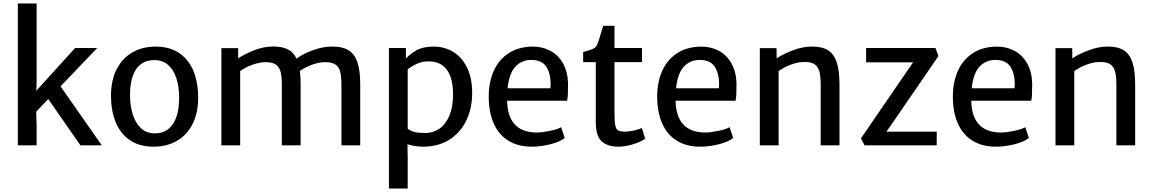

<svg xmlns="http://www.w3.org/2000/svg" viewBox="-20 -831 6595 1098"><path d="M255.9 -264.6 187 -192.4 189.5 -108.9V0H82V-811H189.5V-366.7L187.5 -312L409.7 -556.6H536.1L326.2 -337.4L562 0H439.9Z M868.7 -564.5Q953.1 -564.5 1007.8 -525.4Q1062.5 -486.3 1087.9 -420.9Q1113.3 -355.5 1113.3 -273.4Q1113.3 -184.1 1080.6 -120.6Q1047.9 -57.1 990.2 -24.7Q932.6 7.8 858.9 7.8Q774.9 7.8 720.2 -31.2Q665.5 -70.3 640.1 -135.7Q614.7 -201.2 614.7 -283.2Q614.7 -372.6 647.5 -435.8Q680.2 -499 737.8 -531.7Q795.4 -564.5 868.7 -564.5ZM862.3 -487.3Q794.4 -487.3 759 -435.8Q723.6 -384.3 723.6 -288.6Q723.6 -226.6 739.3 -176.5Q754.9 -126.5 786.6 -97.4Q818.4 -68.4 865.2 -68.4Q933.1 -68.4 968.8 -121.6Q1004.4 -174.8 1004.4 -271.5Q1004.4 -334 989 -382.6Q973.6 -431.2 941.9 -459.2Q910.2 -487.3 862.3 -487.3Z M2040 -348.6V0H1932.6V-347.2Q1932.6 -396 1924.8 -423.6Q1917 -451.2 1895 -464.1Q1873 -477.1 1831.1 -475.1Q1801.3 -474.1 1763.7 -460.7Q1726.1 -447.3 1694.8 -425.3Q1699.2 -391.6 1699.2 -348.6V0H1591.8V-347.2Q1591.8 -396 1583.7 -423.6Q1575.7 -451.2 1553.7 -464.1Q1531.7 -477.1 1490.2 -475.1Q1461.4 -474.1 1423.1 -460.7Q1384.8 -447.3 1353.5 -424.3V0H1246.1V-555.7H1341.8L1342.3 -497.1Q1379.9 -522.5 1431.9 -543Q1483.9 -563.5 1533.7 -564.9Q1588.9 -566.4 1623.3 -550Q1657.7 -533.7 1675.8 -495.6Q1712.9 -523.4 1769.8 -544.2Q1826.7 -564.9 1879.9 -564.9Q1938 -564.9 1972.7 -543.9Q2007.3 -522.9 2023.7 -475.8Q2040 -428.7 2040 -348.6Z M2680.2 -298.8Q2680.2 -209.5 2645.5 -139.6Q2610.8 -69.8 2547.6 -31Q2484.4 7.8 2401.4 7.8Q2351.6 7.8 2310.1 -6.3L2311.5 67.9V247.1H2204.1V-556.6H2301.3V-496.6Q2328.6 -525.4 2364.7 -544.9Q2400.9 -564.5 2460.4 -564.5Q2521 -564.5 2570.8 -534.9Q2620.6 -505.4 2650.4 -445.6Q2680.2 -385.7 2680.2 -298.8ZM2430.7 -480Q2395 -480 2365 -466.6Q2335 -453.1 2311.5 -434.6V-95.2Q2326.7 -82 2350.8 -76.2Q2375 -70.3 2411.6 -70.3Q2457.5 -70.3 2493.7 -95.7Q2529.8 -121.1 2550.3 -170.4Q2570.8 -219.7 2570.8 -289.6Q2570.8 -385.7 2534.9 -432.9Q2499 -480 2430.7 -480Z M3223.1 -254.9H2879.9Q2880.4 -251.5 2880.4 -245.1Q2888.7 -73.2 3050.3 -73.2Q3079.6 -73.2 3124.5 -82.5Q3169.4 -91.8 3189 -103.5L3209.5 -42Q3182.6 -20 3127.9 -6.1Q3073.2 7.8 3021.5 7.8Q2942.9 7.8 2887.7 -26.1Q2832.5 -60.1 2803.7 -124.5Q2774.9 -189 2774.9 -279.3Q2774.9 -361.3 2803.5 -425.3Q2832 -489.3 2887.9 -526.1Q2943.8 -563 3023.4 -564.5Q3079.6 -565.4 3125.5 -541.5Q3171.4 -517.6 3199 -469.7Q3226.6 -421.9 3228.5 -354.5Q3228.5 -314.9 3227.5 -293.2Q3226.6 -271.5 3223.1 -254.9ZM3128.9 -349.1Q3128.9 -411.1 3103.8 -449.7Q3078.6 -488.3 3017.6 -488.3Q2963.4 -488.3 2927.5 -450Q2891.6 -411.6 2882.8 -326.2H3127.9Q3128.9 -341.8 3128.9 -349.1Z M3387.2 -475.6H3314.9V-533.7L3332.5 -538.6Q3355 -544.9 3365.7 -549.1Q3376.5 -553.2 3384.5 -560.8Q3392.6 -568.4 3397.5 -581.5Q3404.8 -600.1 3418.9 -648.4L3429.7 -683.6H3494.1V-556.6H3651.4V-475.6H3494.1V-193.8Q3494.1 -138.2 3498.5 -115Q3502.9 -91.8 3514.9 -85Q3526.9 -78.1 3555.7 -78.1Q3576.7 -78.1 3606.7 -85Q3636.7 -91.8 3650.9 -99.1L3669.4 -37.6Q3645.5 -20 3600.8 -6.1Q3556.2 7.8 3515.6 7.8Q3454.6 7.8 3420.9 -22.7Q3387.2 -53.2 3387.2 -133.3Z M4186.5 -254.9H3843.3Q3843.8 -251.5 3843.8 -245.1Q3852.1 -73.2 4013.7 -73.2Q4043 -73.2 4087.9 -82.5Q4132.8 -91.8 4152.3 -103.5L4172.9 -42Q4146 -20 4091.3 -6.1Q4036.6 7.8 3984.9 7.8Q3906.2 7.8 3851.1 -26.1Q3795.9 -60.1 3767.1 -124.5Q3738.3 -189 3738.3 -279.3Q3738.3 -361.3 3766.8 -425.3Q3795.4 -489.3 3851.3 -526.1Q3907.2 -563 3986.8 -564.5Q4043 -565.4 4088.9 -541.5Q4134.8 -517.6 4162.4 -469.7Q4189.9 -421.9 4191.9 -354.5Q4191.9 -314.9 4190.9 -293.2Q4189.9 -271.5 4186.5 -254.9ZM4092.3 -349.1Q4092.3 -411.1 4067.1 -449.7Q4042 -488.3 3981 -488.3Q3926.8 -488.3 3890.9 -450Q3855 -411.6 3846.2 -326.2H4091.3Q4092.3 -341.8 4092.3 -349.1Z M4420.9 -555.7 4421.4 -497.1Q4459.5 -522.9 4515.9 -543.9Q4572.3 -564.9 4623.5 -564.9Q4681.2 -564.9 4715.3 -543.5Q4749.5 -522 4765.1 -474.6Q4780.8 -427.2 4780.8 -346.7V0H4673.3V-347.2Q4673.3 -394 4666 -421.6Q4658.7 -449.2 4639.2 -462.9Q4619.6 -476.6 4582.5 -476.6Q4573.7 -476.6 4569.3 -476.1Q4540 -475.1 4502.2 -461.2Q4464.4 -447.3 4432.6 -424.3V0H4325.2V-555.7Z M5201.7 -474.6H4933.1V-556.6H5329.6L5346.7 -510.3L5078.1 -119.1L5049.3 -78.1H5336.9V0H4924.3L4903.8 -40Z M5877.4 -254.9H5534.2Q5534.7 -251.5 5534.7 -245.1Q5543 -73.2 5704.6 -73.2Q5733.9 -73.2 5778.8 -82.5Q5823.7 -91.8 5843.3 -103.5L5863.8 -42Q5836.9 -20 5782.2 -6.1Q5727.5 7.8 5675.8 7.8Q5597.2 7.8 5542 -26.1Q5486.8 -60.1 5458 -124.5Q5429.2 -189 5429.2 -279.3Q5429.2 -361.3 5457.8 -425.3Q5486.3 -489.3 5542.2 -526.1Q5598.1 -563 5677.7 -564.5Q5733.9 -565.4 5779.8 -541.5Q5825.7 -517.6 5853.3 -469.7Q5880.9 -421.9 5882.8 -354.5Q5882.8 -314.9 5881.8 -293.2Q5880.9 -271.5 5877.4 -254.9ZM5783.2 -349.1Q5783.2 -411.1 5758.1 -449.7Q5732.9 -488.3 5671.9 -488.3Q5617.7 -488.3 5581.8 -450Q5545.9 -411.6 5537.1 -326.2H5782.2Q5783.2 -341.8 5783.2 -349.1Z M6111.8 -555.7 6112.3 -497.1Q6150.4 -522.9 6206.8 -543.9Q6263.2 -564.9 6314.5 -564.9Q6372.1 -564.9 6406.2 -543.5Q6440.4 -522 6456.1 -474.6Q6471.7 -427.2 6471.7 -346.7V0H6364.3V-347.2Q6364.3 -394 6356.9 -421.6Q6349.6 -449.2 6330.1 -462.9Q6310.5 -476.6 6273.4 -476.6Q6264.6 -476.6 6260.3 -476.1Q6231 -475.1 6193.1 -461.2Q6155.3 -447.3 6123.5 -424.3V0H6016.1V-555.7Z"/></svg>

Font: Merriweather Sans
Style: Regular
Weight: 400
Designer: Eben Sorkin
Foundry: Eben Sorkin
Version: Version 1.006; ttfautohint (v1.4.1) -l 6 -r 50 -G 0 -x 11 -H